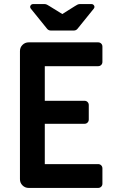

<svg xmlns="http://www.w3.org/2000/svg" viewBox="-20 -923 583 943"><path d="M78 -43V-672Q78 -690 90.5 -702.5Q103 -715 121 -715H462Q471 -715 477 -709Q483 -703 483 -694V-619Q483 -610 477 -604Q471 -598 462 -598H200V-428H395Q404 -428 410 -422Q416 -416 416 -407V-336Q416 -327 410 -321Q404 -315 395 -315H200V-117H462Q471 -117 477 -111Q483 -105 483 -96V-21Q483 -12 477 -6Q471 0 462 0H121Q103 0 90.5 -12.5Q78 -25 78 -43ZM211 -782 131 -881Q128 -886 128 -889Q128 -894 132 -898.5Q136 -903 142 -903H199Q205 -903 211 -900Q217 -897 223 -893L286 -854L348 -893Q354 -897 360 -900Q366 -903 372 -903H430Q436 -903 440 -898.5Q444 -894 444 -889Q444 -886 441 -881L361 -782Q354 -773 342 -773H230Q218 -773 211 -782Z"/></svg>

Font: Miriam Libre
Style: Bold
Weight: 700
Designer: Michal Sahar
Foundry: Hagilda
Version: Version 1.001